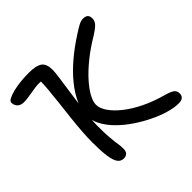

<svg xmlns="http://www.w3.org/2000/svg" viewBox="-178 -888 1078 1078"><g transform="rotate(-45 361.0 -349.0)"><path d="M660 9Q626 9 582.5 -3.5Q539 -16 492.5 -38.5Q446 -61 401.5 -91Q357 -121 321.5 -156.5Q286 -192 265.5 -230.5Q245 -269 245 -306Q245 -351 266.5 -398Q288 -445 326 -492Q364 -539 416.5 -583.5Q469 -628 530 -667Q560 -687 580 -697.5Q600 -708 616 -708Q628 -708 637 -704.5Q646 -701 650.5 -693Q655 -685 655 -671Q655 -651 640 -635Q625 -619 593 -599Q529 -561 479.5 -521Q430 -481 396 -443Q362 -405 344 -372Q326 -339 326 -315Q326 -286 348.5 -253Q371 -220 412 -187.5Q453 -155 509 -127.5Q565 -100 633 -81Q677 -69 690.5 -57.5Q704 -46 704 -27Q704 -11 694 -1Q684 9 660 9ZM224 10Q201 10 187.5 -8.5Q174 -27 168 -68.5Q162 -110 162 -180Q162 -217 165.5 -265.5Q169 -314 175 -367.5Q181 -421 187 -472Q193 -523 196.5 -565.5Q200 -608 200 -634L218 -623Q187 -628 156.5 -624Q126 -620 99 -615Q72 -610 51 -610Q34 -610 22 -616.5Q10 -623 4 -634Q-2 -645 -2 -658Q-2 -670 16 -679Q34 -688 62 -695Q90 -702 123 -705Q156 -708 186 -708Q244 -708 268.5 -690.5Q293 -673 293 -626Q293 -610 288.5 -575Q284 -540 277 -493.5Q270 -447 263.5 -397.5Q257 -348 252.5 -303Q248 -258 248 -226Q248 -173 250 -142.5Q252 -112 254.5 -94Q257 -76 259 -62Q261 -48 261 -28Q261 -10 251 0Q241 10 224 10Z"/></g></svg>

Font: Shantell Sans
Style: Regular
Weight: 400
Designer: Stephen Nixon, Anya Danilova, Shantell Martin
Foundry: Arrow Type
Version: Version 1.008;[ac192a2d6]